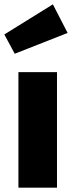

<svg xmlns="http://www.w3.org/2000/svg" viewBox="-34 -866 335 886"><path d="M229 0H51V-533H229ZM34 -618 -14 -707 210 -846 278 -714Z"/></svg>

Font: Trujillo ExtraBold
Style: Regular
Weight: 800
Designer: Fira Sans original fonts by bBox Type GmbH, Carrois Corporate GbR, & Edenspiekermann AG / Changes by Cristiano Sobral
Foundry: Fira Sans original fonts by bBox Type GmbH, Carrois Corporate GbR, & Edenspiekermann AG / Changes by Cristiano Sobral
Version: Version 4.301;July 28, 2020;FontCreator 13.0.0.2655 64-bit